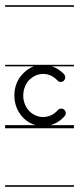

<svg xmlns="http://www.w3.org/2000/svg" viewBox="-22 -483 304 735"><path d="M-2.5 226V232H261V226ZM-2.5 -463V-457H261V-463ZM113.9 -4H-2.5V8H261V-4H171.7C191.5 -9.6 210.1 -21 225 -38C228 -41 230 -45 230 -50C230 -52 229 -53 229 -55C227 -61 222 -66 216 -67C210 -68 203 -66 199 -61C184 -44 164 -35 143 -35C125 -35 106 -42 91 -57C75 -73 67 -95 67 -117C67 -138 74 -158 87 -174C103 -191 123 -200 143 -200C162 -200 180 -193 195 -178L198 -175C202 -170 209 -168 215 -170C221 -171 225 -176 227 -182C229 -188 227 -195 223 -199C222 -201 220 -202 219 -203C206.7 -215.3 192.2 -223.9 176.7 -229H261V-235H139H-2.5V-229H107.1C90.5 -222.7 74.9 -211.8 62 -197C42 -175 33 -146 33 -117C33 -86 44 -55 68 -31C81.4 -17.6 97.2 -8.7 113.9 -4Z"/></svg>

Font: LetsTraceRuled
Style: Medium
Weight: 500
Version: Version 003.000